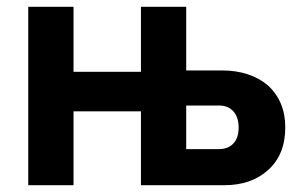

<svg xmlns="http://www.w3.org/2000/svg" viewBox="-20 -544 882 564"><path d="M196 0V-217H394V0H639Q718 0 767 -44Q818 -89 818 -170Q818 -247 766 -294Q741 -315 707 -326Q673 -337 634 -337H527V-524H394V-333H196V-524H63V0ZM527 -234H624Q650 -234 665.5 -217Q681 -200 681 -169Q681 -139 665.5 -122.5Q650 -106 623 -106H527Z"/></svg>

Font: RT Raleway Bold
Style: Regular
Weight: 400
Designer: Matt McInerney, Pablo Impallari, Rodrigo Fuenzalida — Edited by Milan Moffatt in April 2016
Foundry: Matt McInerney, Pablo Impallari, Rodrigo Fuenzalida — Edited by Milan Moffatt in April 2016
Version: Version 3.001